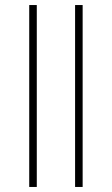

<svg xmlns="http://www.w3.org/2000/svg" viewBox="-20 -742 444 762"><path d="M96 0V-722H126V0ZM278 0V-722H308V0Z"/></svg>

Font: Source Sans 3 ExtraLight ExtraLight
Style: Regular
Weight: 250
Version: Version 3.052;hotconv 1.1.0;makeotfexe 2.6.0